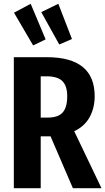

<svg xmlns="http://www.w3.org/2000/svg" viewBox="-20 -994 556 1014"><path d="M365 0 247 -274H238H195V0H53V-692H227Q480 -692 480 -486Q480 -424 453.5 -375.5Q427 -327 372 -301L516 0ZM335 -486Q335 -540 309.5 -565.5Q284 -591 226 -591H195V-373H232Q287 -373 311 -400Q335 -427 335 -486ZM142 -974 221 -786 155 -754 54 -927ZM288 -974 360 -788 293 -759 198 -930Z"/></svg>

Font: Fira Sans Extra Condensed SemiBold
Style: Regular
Weight: 600
Width: 1
Designer: Carrois Corporate & Edenspiekermann AG
Foundry: Carrois Corporate GbR & Edenspiekermann AG
Version: Version 4.203